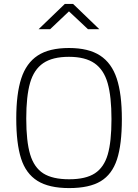

<svg xmlns="http://www.w3.org/2000/svg" viewBox="-20 -951 703 980"><path d="M63 0ZM63 -346Q63 -472 88.5 -550.5Q114 -629 172.5 -667.5Q231 -706 332 -706Q432 -706 491 -667.5Q550 -629 576 -550Q602 -471 602 -343Q602 -213 577 -137Q552 -61 494 -26Q436 9 333 9Q230 9 171 -28Q112 -65 87.5 -142Q63 -219 63 -346ZM549 -343Q549 -458 529.5 -526.5Q510 -595 462.5 -628Q415 -661 332 -661Q248 -661 200.5 -628.5Q153 -596 133.5 -528Q114 -460 114 -346Q114 -229 134 -162.5Q154 -96 201 -66Q248 -36 333 -36Q418 -36 464.5 -66.5Q511 -97 530 -162.5Q549 -228 549 -343ZM311 -931H353L487 -802H429L332 -893L236 -802H177Z"/></svg>

Font: Cairo Light
Style: Regular
Weight: 300
Designer: Mohamed Gaber, the designers of Titillium
Foundry: Kief Type Foundry
Version: Version 2.009; ttfautohint (v1.5.33-1714) -l 8 -r 50 -G 200 